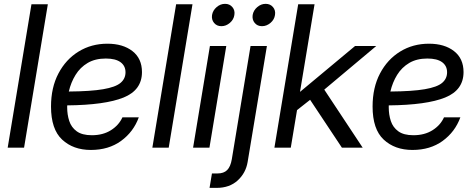

<svg xmlns="http://www.w3.org/2000/svg" viewBox="-20 -749 2405 974"><path d="M222.7 -727.5 102.1 0H19L139.6 -727.5Z M440.9 11.7Q351.6 11.7 295.2 -40.8Q238.8 -93.3 238.8 -208.5Q238.8 -304.7 276.4 -376.2Q314 -447.8 378.7 -487.5Q443.4 -527.3 524.9 -527.3Q603.5 -527.3 651.9 -489.7Q700.2 -452.1 700.2 -383.3Q700.2 -292 606.7 -254.2Q513.2 -216.3 320.8 -214.4Q320.8 -209 320.8 -203.6Q320.8 -167.5 331.3 -135.3Q341.8 -103 369.1 -83Q396.5 -63 445.8 -63Q502.4 -63 542.7 -88.4Q583 -113.8 601.1 -153.8H684.1Q657.2 -80.1 594.2 -34.2Q531.2 11.7 440.9 11.7ZM329.1 -284.7Q440.9 -285.6 503.4 -296.4Q565.9 -307.1 591.3 -328.4Q616.7 -349.6 616.7 -382.3Q616.7 -415 591.3 -433.6Q565.9 -452.1 516.6 -452.1Q462.9 -452.1 424.8 -429.7Q386.7 -407.2 363.3 -369.1Q339.8 -331.1 329.1 -284.7Z M956.5 -727.5 835.9 0H752.9L873.5 -727.5Z M959.5 0 1044.9 -515.6H1127.9L1042.5 0ZM1103 -616.2Q1079.6 -616.2 1065.9 -632.8Q1052.2 -649.4 1055.7 -672.9Q1059.6 -696.3 1078.9 -712.9Q1098.1 -729.5 1121.6 -729.5Q1145 -729.5 1158.9 -712.9Q1172.9 -696.3 1168.9 -672.9Q1165.5 -649.4 1146 -632.8Q1126.5 -616.2 1103 -616.2Z M1251 -515.6H1334L1236.3 72.3Q1227.1 128.4 1185.8 166.3Q1144.5 204.1 1079.1 204.1H1043L1055.2 130.9H1083.5Q1115.2 130.9 1132.3 113.8Q1149.4 96.7 1155.8 59.6ZM1309.1 -616.2Q1285.6 -616.2 1272 -632.8Q1258.3 -649.4 1261.7 -672.9Q1265.6 -696.3 1284.9 -712.9Q1304.2 -729.5 1327.6 -729.5Q1351.1 -729.5 1365 -712.9Q1378.9 -696.3 1375 -672.9Q1371.6 -649.4 1352.1 -632.8Q1332.5 -616.2 1309.1 -616.2Z M1372.1 0 1492.7 -727.5H1575.7L1502 -283.7H1502.9L1781.2 -515.6H1888.7L1625 -294.4L1819.8 0H1714.4L1553.2 -242.7L1486.8 -190.4L1455.1 0Z M2072.3 11.7Q1982.9 11.7 1926.5 -40.8Q1870.1 -93.3 1870.1 -208.5Q1870.1 -304.7 1907.7 -376.2Q1945.3 -447.8 2010 -487.5Q2074.7 -527.3 2156.2 -527.3Q2234.9 -527.3 2283.2 -489.7Q2331.5 -452.1 2331.5 -383.3Q2331.5 -292 2238 -254.2Q2144.5 -216.3 1952.1 -214.4Q1952.1 -209 1952.1 -203.6Q1952.1 -167.5 1962.6 -135.3Q1973.1 -103 2000.5 -83Q2027.8 -63 2077.1 -63Q2133.8 -63 2174.1 -88.4Q2214.4 -113.8 2232.4 -153.8H2315.4Q2288.6 -80.1 2225.6 -34.2Q2162.6 11.7 2072.3 11.7ZM1960.4 -284.7Q2072.3 -285.6 2134.8 -296.4Q2197.3 -307.1 2222.7 -328.4Q2248 -349.6 2248 -382.3Q2248 -415 2222.7 -433.6Q2197.3 -452.1 2147.9 -452.1Q2094.2 -452.1 2056.2 -429.7Q2018.1 -407.2 1994.6 -369.1Q1971.2 -331.1 1960.4 -284.7Z"/></svg>

Font: Inter Display
Style: Italic
Weight: 400
Italic angle: -9.39999°
Designer: Rasmus Andersson
Foundry: rsms
Version: Version 4.000;git-a52131595